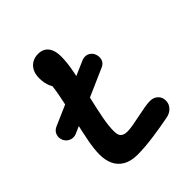

<svg xmlns="http://www.w3.org/2000/svg" viewBox="-208 -886 1035 1035"><g transform="rotate(-45 310.0 -368.0)"><path d="M15.3 -330.4Q5.8 -351.5 13.2 -372.3Q20.5 -393.1 43.3 -403.2L393.5 -555.7Q409 -562.2 423.4 -560.8Q437.8 -559.2 448.6 -551.2Q459.5 -543.2 465.2 -531.2Q475.3 -509.6 469.6 -487.9Q463.9 -466.2 440.3 -455.8L90.1 -302.2Q74.4 -295.3 59.3 -297.4Q44.2 -299.5 32.5 -308.5Q20.9 -317.4 15.3 -330.4ZM100 -131.3Q100 -172.6 110.4 -227.5Q120.8 -282.4 141.2 -369.9Q162.8 -462.2 173.4 -519Q184 -575.8 184 -620.2L208.4 -557.2Q186.1 -558 173.6 -586.9Q161.1 -615.8 161.1 -653.8Q161.1 -684 172.5 -705.8Q184 -727.5 204 -738.9Q224 -750.3 249 -750.3Q288 -750.3 308.1 -724.4Q328.2 -698.4 328.2 -653.2Q328.2 -608.5 317.3 -550.7Q306.4 -492.8 285.1 -404Q264.2 -314.8 253.9 -260.8Q243.6 -206.8 243.6 -165.8Q243.6 -147.8 248.5 -136.4Q253.4 -124.9 264.8 -119.1Q276.2 -113.2 295.2 -113.2Q312.8 -113.2 336 -117.2Q359.1 -121.1 395.3 -128.6Q431.4 -136.3 455 -140.2Q478.5 -144.2 496.5 -144.2Q524.2 -144.2 541.7 -127.6Q559.2 -111 559.2 -85Q559.2 -59.5 541.7 -40.9Q524.2 -22.3 497.2 -17.3Q466.4 -11.5 436.1 -6.2Q405.8 -0.9 373.8 3.4Q337.7 8.6 306.1 11.2Q274.5 13.8 244.6 13.8Q194.2 13.8 161.8 -5.4Q129.5 -24.6 114.8 -57.1Q100 -89.6 100 -131.3Z"/></g></svg>

Font: Monaspace Radon Var
Style: Regular
Weight: 400
Designer: Riley Cran and the Lettermatic Team
Version: Version 1.000 (Monaspace Radon Var)